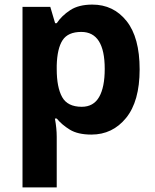

<svg xmlns="http://www.w3.org/2000/svg" viewBox="-20 -576 673 836"><path d="M382 -556Q474 -556 531 -484.5Q588 -413 588 -274Q588 -135 529 -62.5Q470 10 378 10Q319 10 284 -11.5Q249 -33 227 -60H219Q227 -18 227 20V240H78V-546H199L220 -475H227Q249 -508 286 -532Q323 -556 382 -556ZM334 -437Q276 -437 252.5 -401Q229 -365 227 -291V-275Q227 -196 250.5 -153.5Q274 -111 336 -111Q387 -111 411.5 -153.5Q436 -196 436 -276Q436 -437 334 -437Z"/></svg>

Font: Noto Sans Gurmukhi
Style: Bold
Weight: 700
Designer: Jelle Bosma - Monotype Design Team
Foundry: Monotype Imaging Inc.
Version: Version 2.004; ttfautohint (v1.8.4.7-5d5b)